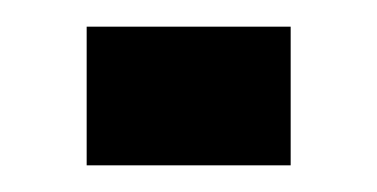

<svg xmlns="http://www.w3.org/2000/svg" viewBox="-20 -476 283 144"><path d="M45 -352V-456H198V-352Z"/></svg>

Font: Big Shoulders Text SemiBold
Style: Regular
Weight: 600
Designer: Patric King
Foundry: XO Type Co
Version: Version 1.000; ttfautohint (v1.8.2)